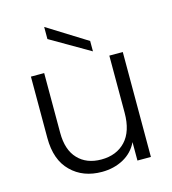

<svg xmlns="http://www.w3.org/2000/svg" viewBox="-115 -863 862 965"><g transform="rotate(-15 316.5 -380.5)"><path d="M483 -546C483 -546 483 -249 483 -249C483 -249 483 -249 483 -249C483 -184 467 -135 436 -102C405 -69 363 -52 310 -52C310 -52 310 -52 310 -52C259 -52 218 -68 189 -99C159 -130 144 -176 144 -235C144 -235 144 -546 144 -546C144 -546 75 -546 75 -546C75 -546 75 -227 75 -227C75 -227 75 -227 75 -227C75 -150 96 -92 137 -52C178 -11 232 9 297 9C297 9 297 9 297 9C338 9 376 0 409 -18C442 -36 467 -62 483 -96C483 -96 483 0 483 0C483 0 553 0 553 0C553 0 553 -546 553 -546C553 -546 483 -546 483 -546ZM204 -770C204 -770 204 -707 204 -707C204 -707 409 -588 409 -588C409 -588 409 -642 409 -642C409 -642 204 -770 204 -770Z"/></g></svg>

Font: wox.body
Style: Regular
Weight: 500
Designer: Ninad Kale (Devanagari), Jonny Pinhorn (Latin)
Foundry: Indian Type Foundry
Version: ""